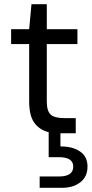

<svg xmlns="http://www.w3.org/2000/svg" viewBox="-20 -635 437 915"><path d="M169 260V206H261Q329 206 329 159Q329 114 261 114H212V-5Q168 -16 143.5 -50Q119 -84 119 -152V-425H33V-496H119L130 -615H203V-496H349V-425H203V-152Q203 -105 222 -88.5Q241 -72 289 -72H341V0H268V63Q270 63 272 63Q326 63 361.5 87Q397 111 397 159Q397 207 363 233.5Q329 260 277 260Z"/></svg>

Font: Firefly Display
Style: Regular
Weight: 400
Designer: Colophon Foundry, Jonny Pinhorn
Foundry: Colophon Foundry
Version: Version 1.200; ttfautohint (v1.8.3)